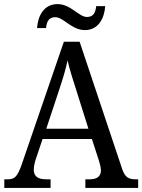

<svg xmlns="http://www.w3.org/2000/svg" viewBox="-20 -918 695 938"><path d="M395 -771C460 -771 490 -828 494 -888H450C447 -861 439 -835 405 -835C365 -835 326 -898 261 -898C195 -898 165 -841 161 -781H205C208 -808 215 -834 250 -834C291 -834 329 -771 395 -771ZM1 0H227V-42H205C164 -42 145 -58 145 -89C145 -103 149 -122 154 -138L188 -239H429L464 -131C469 -114 473 -98 473 -86C473 -57 455 -42 418 -42H397V0H655V-42H644C607 -42 591 -52 577 -92L369 -714H292L88 -120C66 -56 53 -42 18 -42H1ZM206 -289 269 -479C288 -536 301 -579 310 -623C320 -579 336 -529 355 -470L412 -289Z"/></svg>

Font: Noto Serif Georgian SemiCondensed
Style: Regular
Weight: 400
Width: 4
Designer: Monotype Design Team, Akaki Razmadze
Foundry: Google LLC
Version: Version 2.003